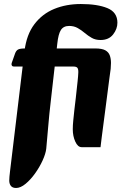

<svg xmlns="http://www.w3.org/2000/svg" viewBox="-20 -716 616 955"><path d="M60 219Q42 219 34 208.5Q26 198 26 182Q26 167 30 135L102 -463Q112 -544 151 -595.5Q190 -647 249.5 -671.5Q309 -696 382 -696Q465 -696 514.5 -675.5Q564 -655 564 -603Q564 -572 542.5 -544.5Q521 -517 480 -517Q455 -517 436.5 -527.5Q418 -538 401.5 -552Q385 -566 366.5 -576.5Q348 -587 324 -587Q296 -587 283 -567Q270 -547 265 -499L232 -208Q225 -149 220 -88.5Q215 -28 210 24Q207 49 192 82Q177 115 154.5 146.5Q132 178 107 198.5Q82 219 60 219ZM386 16Q367 16 354.5 -11.5Q342 -39 342 -73Q342 -93 344.5 -117.5Q347 -142 350 -170Q353 -198 357 -229Q361 -260 366 -312Q369 -340 369.5 -356Q370 -372 365 -378.5Q360 -385 345 -385L454 -475Q487 -475 503.5 -466Q520 -457 526 -440.5Q532 -424 532 -403Q532 -389 530.5 -373.5Q529 -358 524 -326L505 -179Q499 -130 494 -95Q489 -60 486 -33.5Q483 -7 480 16ZM49 -385Q42 -385 39 -390Q36 -395 38 -402L55 -450Q60 -464 69.5 -469.5Q79 -475 106 -475H454L423 -385Z"/></svg>

Font: Alkatra
Style: Bold
Weight: 700
Designer: Suman Bhandary
Version: Version 1.100;gftools[0.9.22]